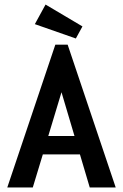

<svg xmlns="http://www.w3.org/2000/svg" viewBox="-20 -823 540 843"><path d="M374 0 331 -145H168L124 0H12L223 -627H277L488 0ZM250 -418 192 -226H307ZM313 -654 133 -717 180 -803 342 -707Z"/></svg>

Font: Ligconsolata
Style: Bold
Weight: 700
Monospace: yes
Designer: Raph Levien, Cyreal, Brenton Simpson
Foundry: Raph Levien, Cyreal, Google
Version: Version 3.001; ttfautohint (v1.8.2.53-6de2)